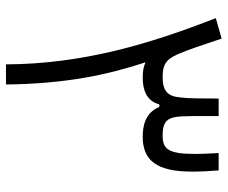

<svg xmlns="http://www.w3.org/2000/svg" viewBox="-78 -664 743 626"><g transform="rotate(90 293.0 -351.5)"><path d="M190.4 0H255.9C253.9 -193.8 224.6 -331.1 183.6 -455.1C197.8 -448.2 213.9 -445.8 232.9 -445.8C273.9 -445.8 309.6 -458 320.8 -500H329.1C347.7 -454.1 391.1 -445.8 425.8 -445.8C502.9 -445.8 540 -490.2 540 -606.4C540 -634.3 538.6 -663.1 536.1 -693.4H479.5C481.4 -661.6 482.4 -634.3 482.4 -616.2C482.4 -526.9 465.3 -510.7 421.9 -510.7C376 -510.7 362.3 -526.4 359.9 -572.8C358.9 -594.2 358.9 -618.2 358.9 -656.7C358.9 -668 358.9 -679.7 358.9 -693.4H301.8C301.3 -632.3 301.8 -595.2 298.3 -569.8C294.9 -529.3 279.8 -510.7 231 -510.7C182.6 -510.7 169.9 -529.3 153.3 -569.8C142.1 -596.2 131.3 -628.4 106.4 -703.1L39.6 -684.1C123.5 -469.2 189 -252.4 190.4 0Z"/></g></svg>

Font: Cascadia Mono NF Light
Style: Regular
Weight: 300
Monospace: yes
Designer: Aaron Bell
Foundry: Saja Typeworks
Version: Version 2404.023